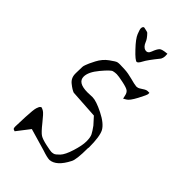

<svg xmlns="http://www.w3.org/2000/svg" viewBox="-213 -677 776 776"><g transform="rotate(45 175.5 -288.5)"><path d="M117.7 -622.1Q137.7 -618.2 140.6 -615.7Q157.7 -598.1 162.1 -585.9Q170.4 -564 185.5 -560.5Q200.7 -557.1 207 -575.2Q214.8 -596.2 222.7 -604Q229 -610.4 253.4 -612.8Q256.8 -613.3 258.3 -613.3Q258.8 -608.9 258.8 -599.1Q258.3 -589.8 253.9 -581.5Q218.3 -537.6 209.5 -520Q200.7 -502.9 193.8 -502Q184.6 -502 154.8 -533.7Q124.5 -565.4 116.9 -584.5Q109.4 -603.5 109.4 -609.9Q109.4 -616.2 112.1 -619.4Q114.7 -622.6 117.7 -622.1ZM85.9 -10.7 43 44.9Q39.1 43.9 35.2 42Q31.2 40 31.2 28.8Q31.2 17.6 33.2 -26.4Q35.2 -70.3 39.1 -82.5Q43 -94.7 46.9 -97.7Q49.8 -100.6 52.7 -100.6Q52.7 -100.6 53.7 -99.6Q56.6 -99.6 65.4 -94.2Q74.2 -88.9 98.6 -58.1Q123 -27.3 134.8 -20Q146.5 -12.7 173.8 -6.8Q201.2 -1 207 -1Q212.9 -1 219.7 -2.9Q226.6 -4.9 240.2 -19Q253.9 -33.2 265.6 -70.8Q277.3 -108.4 277.3 -131.3Q277.3 -154.3 271.5 -166Q265.6 -177.7 252 -196.3L224.6 -226.6L101.6 -234.4Q89.8 -238.3 70.3 -253.9Q51.8 -268.6 51.8 -293V-298.8Q52.7 -328.1 52.7 -333Q52.7 -337.9 56.6 -347.7Q59.6 -357.4 73.7 -384.8Q87.9 -412.1 110.4 -428.2Q132.8 -444.3 138.7 -445.8Q144.5 -447.3 153.3 -447.3Q162.1 -447.3 181.6 -446.3Q201.2 -445.3 226.6 -438.5Q252 -431.6 257.8 -431.6Q259.8 -431.6 261.7 -430.7L269.5 -431.6Q275.4 -432.6 288.1 -441.4Q300.8 -450.2 308.6 -450.2H318.4Q318.4 -450.2 318.4 -443.4Q318.4 -437.5 300.8 -404.3Q283.2 -371.1 271.5 -365.2Q263.7 -360.4 259.8 -358.4Q258.8 -361.3 256.3 -373.5Q253.9 -385.7 246.1 -392.1Q238.3 -398.4 210 -404.3Q181.6 -410.2 171.9 -410.2Q162.1 -410.2 152.3 -407.7Q142.6 -405.3 113.3 -370.1Q84 -335 84 -308.6Q84 -274.4 140.6 -274.4L168 -275.4Q189.5 -275.4 232.4 -253.9Q275.4 -232.4 289.1 -208Q301.8 -183.6 301.8 -121.1Q300.8 -119.1 300.8 -116.2Q300.8 -49.8 291 -33.2Q261.7 24.4 224.6 27.3Q210.9 27.3 179.7 16.6Z"/></g></svg>

Font: Drukaatie burti
Style: Thin
Weight: 100
Version: Version 0.14